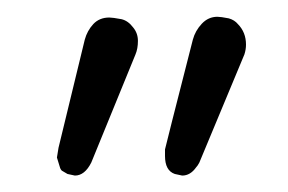

<svg xmlns="http://www.w3.org/2000/svg" viewBox="-20 -643 344 229"><path d="M271.5 -578.1Q273.4 -584 273.4 -589.8Q273.4 -604.5 263.7 -614.3Q259.8 -619.1 252.9 -621.1Q243.2 -623 239.3 -623Q228.5 -623 220.7 -614.7Q212.9 -606.4 210 -595.7Q176.8 -465.8 176.8 -464.8Q176.8 -461.9 176.8 -457Q176.8 -439.5 188.5 -435.5L197.3 -433.6Q207 -433.6 213.9 -443.4Q215.8 -445.3 217.8 -449.2ZM141.6 -578.1Q144.5 -585 144.5 -594.2Q144.5 -603.5 138.7 -610.4Q132.8 -618.2 125 -620.1Q114.3 -622.1 110.4 -622.1Q98.6 -622.1 91.3 -614.3Q84 -606.4 81.1 -595.7L49.8 -466.8L47.9 -455.1L51.8 -442.4Q52.7 -440.4 53.7 -439.5L60.5 -435.5L69.3 -433.6Q81.1 -433.6 88.9 -449.2Z"/></svg>

Font: FakePearl
Style: ExtraLight
Weight: 300
Version: Version 1.2